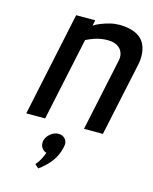

<svg xmlns="http://www.w3.org/2000/svg" viewBox="-112 -584 713 893"><g transform="rotate(15 244.0 -137.5)"><path d="M141 218 159 234Q162 232 173.5 223Q185 214 200.5 198Q216 182 229.5 158.5Q243 135 249 104Q254 83 242 68.5Q230 54 210 54Q189 54 171 68.5Q153 83 148 104Q145 122 153 136Q161 150 177 154Q171 170 163 186Q155 202 141 218ZM390 -343 317 1H408L482 -346Q490 -381 487 -408.5Q484 -436 473 -455.5Q462 -475 444 -486.5Q426 -498 402.5 -503.5Q379 -509 352 -509Q329 -509 307 -503.5Q285 -498 265 -490Q245 -482 231 -473L237 -500H145L39 1H130L215 -399Q235 -409 252.5 -415Q270 -421 286 -423.5Q302 -426 317 -426Q336 -426 351 -421Q366 -416 376.5 -405.5Q387 -395 391 -379Q395 -363 390 -343Z"/></g></svg>

Font: Advent Pro SemiBold
Style: Italic
Weight: 600
Italic angle: -12°
Version: Version 3.000